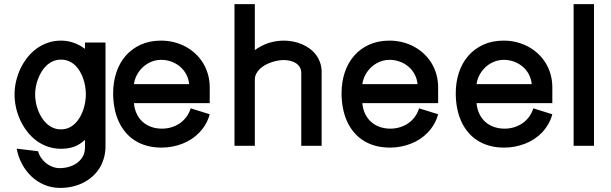

<svg xmlns="http://www.w3.org/2000/svg" viewBox="-20 -710 2975 935"><path d="M493.8 -502.9H393.8V-472Q381.2 -481.5 367.5 -489Q353.7 -496.5 338.9 -501.7Q324 -506.9 308.6 -509.6Q293.3 -512.2 277.1 -512.2Q242.6 -512.2 212.2 -501.6Q181.8 -490.9 156.8 -472.4Q131.8 -453.8 112.1 -428.5Q92.4 -403.2 78.9 -374.2Q65.3 -345.1 58.1 -313.4Q50.9 -281.6 50.9 -250Q50.9 -218.2 58 -186.1Q65.1 -154 78.8 -124.6Q92.5 -95.2 112.1 -69.8Q131.6 -44.3 156.8 -25.5Q181.9 -6.7 212.2 3.9Q242.4 14.5 277.1 14.5Q294.6 14.5 310.3 12.1Q326 9.8 340.4 4.6Q354.8 -0.6 368 -9Q381.2 -17.4 393.8 -29V8.2Q393.8 33.8 382.9 52.6Q372 71.5 354.5 84Q337 96.5 315.1 102.6Q293.2 108.8 271.1 108.8Q253 108.8 236 102.4Q218.9 96.1 204.8 85Q190.6 73.8 180.4 58.8Q170.1 43.8 165.4 26.6L61.3 13.9Q68.6 53.5 87.1 88.2Q105.6 122.9 133 149Q160.4 175 196 190Q231.6 205.1 272.6 205.1Q302.9 205.1 331.1 198.9Q359.2 192.7 383.6 180.6Q408.1 168.5 428.5 150.8Q448.9 133.1 463.5 110.4Q478 87.7 485.9 60Q493.8 32.2 493.8 0.4ZM398.1 -250Q398.1 -232.6 394.9 -213.2Q391.7 -193.8 385.3 -174.8Q378.8 -155.8 368.9 -138.8Q359 -121.8 345.5 -108.6Q332 -95.4 314.9 -87.7Q297.8 -80 277.1 -80Q256.2 -80 238.6 -87.6Q221.1 -95.2 207.1 -108.1Q193.2 -120.9 182.7 -137.9Q172.2 -154.9 165.1 -173.8Q158 -192.7 154.5 -212.3Q151.1 -231.9 151.1 -250Q151.1 -267.9 154.5 -287.3Q158 -306.7 165.1 -325.5Q172.2 -344.3 182.7 -361.5Q193.2 -378.6 207.1 -391.5Q221.1 -404.3 238.6 -412Q256.2 -419.6 277.1 -419.6Q298.4 -419.6 315.7 -412Q333 -404.3 346.5 -391.4Q360 -378.4 369.7 -361.4Q379.5 -344.4 385.8 -325.6Q392.2 -306.8 395.2 -287.3Q398.1 -267.7 398.1 -250Z M908.5 -182.5Q901.7 -159.6 888.1 -141.2Q874.5 -122.8 856.1 -109.9Q837.6 -97.1 815.3 -90.3Q793 -83.5 768.9 -83.5Q740.6 -83.5 716.6 -92Q692.6 -100.6 674.8 -116.6Q656.9 -132.5 645.9 -155.6Q634.9 -178.6 632.1 -207.9H1001.3V-284.6Q1001.3 -318 992.8 -347.8Q984.4 -377.5 968.9 -402.9Q953.5 -428.2 931.8 -448.4Q910.2 -468.7 883.8 -482.8Q857.5 -497 827.3 -504.6Q797.1 -512.2 764.5 -512.2Q708.3 -512.2 664.8 -492.2Q621.3 -472.3 591.5 -437.7Q561.7 -403.2 546.3 -356.4Q531 -309.6 531 -255.9Q531 -219 537.4 -185Q543.8 -151 556.7 -121.6Q569.6 -92.2 589.2 -68.2Q608.7 -44.1 634.8 -27.1Q660.9 -10 693.9 -0.6Q726.9 8.8 766.2 8.8Q792.6 8.8 818.2 4.1Q843.8 -0.7 867.7 -9.9Q891.5 -19 912.6 -32.9Q933.7 -46.7 950.9 -64.7Q968.2 -82.7 981.2 -105Q994.1 -127.2 1001.2 -153.6ZM632.1 -300.2Q634.3 -316.5 640.3 -331.5Q646.4 -346.5 655.5 -359.6Q664.6 -372.8 676.5 -383.7Q688.5 -394.7 702.5 -402.4Q716.5 -410.2 732.2 -414.4Q747.9 -418.6 764.5 -418.6Q790.8 -418.6 814.4 -410Q837.9 -401.4 856.3 -385.9Q874.8 -370.4 886.6 -348.7Q898.3 -327 901.1 -300.2Z M1221 -689.9H1121.9V0H1221V-322.3Q1221 -337.9 1227.8 -351Q1234.6 -364.1 1245.7 -374.7Q1256.7 -385.3 1271.3 -393.3Q1285.8 -401.3 1301.5 -406.6Q1317.2 -412 1332.9 -414.8Q1348.5 -417.6 1362.1 -417.6Q1377.3 -417.6 1392.5 -414.1Q1407.7 -410.6 1419.8 -403.1Q1431.9 -395.5 1439.5 -383.4Q1447.1 -371.4 1447.1 -354.4V0H1546.3V-358.2Q1546.3 -383.4 1539.1 -404.4Q1531.8 -425.5 1519 -442.6Q1506.2 -459.8 1488.6 -472.8Q1471.1 -485.8 1450.6 -494.6Q1430.2 -503.3 1407.6 -507.8Q1385.1 -512.2 1362.1 -512.2Q1342.9 -512.2 1324.1 -509.2Q1305.3 -506.2 1287.7 -500.5Q1270.2 -494.7 1253.4 -486.1Q1236.6 -477.4 1221 -466.1Z M2020.8 -182.5Q2014 -159.6 2000.4 -141.2Q1986.8 -122.8 1968.4 -109.9Q1949.9 -97.1 1927.6 -90.3Q1905.3 -83.5 1881.2 -83.5Q1852.9 -83.5 1828.9 -92Q1804.9 -100.6 1787.1 -116.6Q1769.2 -132.5 1758.2 -155.6Q1747.2 -178.6 1744.4 -207.9H2113.6V-284.6Q2113.6 -318 2105.1 -347.8Q2096.7 -377.5 2081.2 -402.9Q2065.8 -428.2 2044.1 -448.4Q2022.5 -468.7 1996.1 -482.8Q1969.8 -497 1939.6 -504.6Q1909.4 -512.2 1876.8 -512.2Q1820.6 -512.2 1777.1 -492.2Q1733.6 -472.3 1703.8 -437.7Q1674 -403.2 1658.6 -356.4Q1643.3 -309.6 1643.3 -255.9Q1643.3 -219 1649.7 -185Q1656.1 -151 1669 -121.6Q1681.9 -92.2 1701.5 -68.2Q1721 -44.1 1747.1 -27.1Q1773.2 -10 1806.2 -0.6Q1839.2 8.8 1878.5 8.8Q1904.9 8.8 1930.5 4.1Q1956.2 -0.7 1980 -9.9Q2003.8 -19 2024.9 -32.9Q2046 -46.7 2063.2 -64.7Q2080.5 -82.7 2093.5 -105Q2106.4 -127.2 2113.5 -153.6ZM1744.4 -300.2Q1746.6 -316.5 1752.6 -331.5Q1758.7 -346.5 1767.8 -359.6Q1776.9 -372.8 1788.8 -383.7Q1800.8 -394.7 1814.8 -402.4Q1828.8 -410.2 1844.5 -414.4Q1860.2 -418.6 1876.8 -418.6Q1903.1 -418.6 1926.7 -410Q1950.2 -401.4 1968.7 -385.9Q1987.1 -370.4 1998.9 -348.7Q2010.6 -327 2013.4 -300.2Z M2577 -182.5Q2570.1 -159.6 2556.5 -141.2Q2543 -122.8 2524.5 -109.9Q2506.1 -97.1 2483.7 -90.3Q2461.4 -83.5 2437.4 -83.5Q2409.1 -83.5 2385.1 -92Q2361 -100.6 2343.2 -116.6Q2325.4 -132.5 2314.4 -155.6Q2303.3 -178.6 2300.6 -207.9H2669.7V-284.6Q2669.7 -318 2661.3 -347.8Q2652.8 -377.5 2637.4 -402.9Q2622 -428.2 2600.3 -448.4Q2578.6 -468.7 2552.3 -482.8Q2526 -497 2495.8 -504.6Q2465.5 -512.2 2432.9 -512.2Q2376.8 -512.2 2333.3 -492.2Q2289.7 -472.3 2260 -437.7Q2230.2 -403.2 2214.8 -356.4Q2199.4 -309.6 2199.4 -255.9Q2199.4 -219 2205.8 -185Q2212.2 -151 2225.1 -121.6Q2238.1 -92.2 2257.6 -68.2Q2277.1 -44.1 2303.3 -27.1Q2329.4 -10 2362.4 -0.6Q2395.3 8.8 2434.7 8.8Q2461 8.8 2486.7 4.1Q2512.3 -0.7 2536.1 -9.9Q2560 -19 2581.1 -32.9Q2602.1 -46.7 2619.4 -64.7Q2636.6 -82.7 2649.6 -105Q2662.6 -127.2 2669.6 -153.6ZM2300.6 -300.2Q2302.7 -316.5 2308.8 -331.5Q2314.8 -346.5 2323.9 -359.6Q2333 -372.8 2345 -383.7Q2356.9 -394.7 2370.9 -402.4Q2385 -410.2 2400.6 -414.4Q2416.3 -418.6 2432.9 -418.6Q2459.3 -418.6 2482.8 -410Q2506.3 -401.4 2524.8 -385.9Q2543.3 -370.4 2555 -348.7Q2566.8 -327 2569.5 -300.2Z M2872.6 -689.9H2773.4V0H2872.6Z"/></svg>

Font: Saysettha
Style: Regular
Weight: 400
Designer: John M. Durdin
Foundry: Lao Script for Windows
Version: Version 2.201